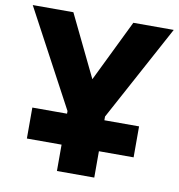

<svg xmlns="http://www.w3.org/2000/svg" viewBox="-80 -787 803 861"><g transform="rotate(10 321.0 -357.0)"><path d="M236 0V-120H78V-261H236V-273L0 -714H185L321 -433L458 -714H642L406 -278V-261H564V-120H406V0Z"/></g></svg>

Font: Noto Sans ExtraBold
Style: Regular
Weight: 800
Designer: Monotype Design Team
Foundry: Monotype Imaging Inc.
Version: Version 2.007